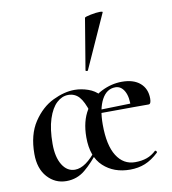

<svg xmlns="http://www.w3.org/2000/svg" viewBox="-83 -803 794 888"><g transform="rotate(-10 314.0 -359.0)"><path d="M351 -260Q360 -244 364 -235Q368 -226 368 -215Q368 -118 399.5 -68Q431 -18 486 -18Q517 -18 541 -26.5Q565 -35 585 -54H586Q589 -54 591.5 -50.5Q594 -47 592 -44Q560 -14 528 -1Q496 12 457 12Q381 12 332 -33.5Q283 -79 283 -170L335 -299Q335 -290 340 -279.5Q345 -269 351 -260ZM331 -284 522 -289V-270L332 -269ZM489 -395Q544 -395 574.5 -368.5Q605 -342 605 -296Q605 -270 593 -270H510Q513 -319 497.5 -347Q482 -375 455 -375Q414 -375 391 -332Q368 -289 368 -215L283 -170Q283 -246 314.5 -297Q346 -348 393 -371.5Q440 -395 489 -395ZM33 -136Q33 -227 72 -285.5Q111 -344 165 -370Q219 -396 267 -396Q298 -396 330 -385Q362 -374 382 -351L321 -282Q305 -334 285 -356Q265 -378 234 -378Q205 -378 180 -355Q155 -332 139.5 -284.5Q124 -237 124 -167Q124 -105 146.5 -68.5Q169 -32 206 -32Q257 -32 314 -108L322 -100Q284 -50 246 -18.5Q208 13 158 13Q105 13 69 -27Q33 -67 33 -136ZM340 -472Q337 -472 334.5 -473.5Q332 -475 333 -476L373 -716Q374 -720 401 -725.5Q428 -731 446 -731Q459 -731 458 -727L344 -474Q344 -472 340 -472Z"/></g></svg>

Font: Cormorant Infant SemiBold
Style: Regular
Weight: 600
Designer: Christian Thalmann (Catharsis Fonts)
Foundry: Catharsis Fonts
Version: Version 4.000